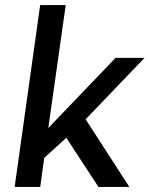

<svg xmlns="http://www.w3.org/2000/svg" viewBox="-20 -740 592 760"><path d="M38 0 139 -720H240.2L171.2 -233.2L437.5 -511H552.2L319 -267.8L492 0H369.8L242.5 -194.5L155 -115L139.2 0Z"/></svg>

Font: Chivo Medium
Style: Italic
Weight: 500
Italic angle: -8.05°
Designer: Hector Gatti
Foundry: Omnibus-Type
Version: Version 2.002